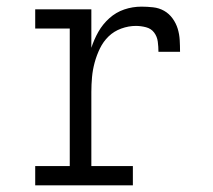

<svg xmlns="http://www.w3.org/2000/svg" viewBox="-20 -558 640 578"><path d="M86 0V-58H190V-472H86V-530H255V-414Q263 -439 276 -462Q289 -485 309 -503Q329 -521 354 -529.5Q379 -538 406 -538Q423 -538 441 -536Q459 -534 474 -525.5Q489 -517 499.5 -502.5Q510 -488 515 -471.5Q520 -455 521 -437.5Q522 -420 522 -402H457Q457 -417 455 -432.5Q453 -448 444 -460Q435 -472 419.5 -476Q404 -480 389 -480Q367 -480 345 -472Q323 -464 307 -448.5Q291 -433 281 -412.5Q271 -392 265 -370Q259 -348 257 -325.5Q255 -303 255 -281V-58H380V0Z"/></svg>

Font: Iosevka Curly Slab LtEx
Style: Regular
Weight: 300
Width: 7
Monospace: yes
Designer: Belleve Invis
Foundry: Belleve Invis
Version: Version 11.1.0; ttfautohint (v1.8.3)